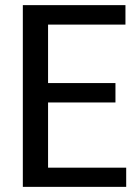

<svg xmlns="http://www.w3.org/2000/svg" viewBox="-20 -731 537 751"><path d="M431.6 -330.1Q365.2 -330.1 168 -330.1Q168 -266.6 168 -75.2Q244.1 -75.2 473.6 -75.2Q473.6 -56.6 473.6 0Q372.1 0 69.3 0Q69.3 -33.2 69.3 -84Q69.3 -233.4 69.3 -533.2Q69.3 -578.1 69.3 -710.9Q168.9 -710.9 470.7 -710.9Q470.7 -691.4 470.7 -634.8Q394.5 -634.8 168 -634.8Q168 -577.1 168 -406.2Q233.4 -406.2 431.6 -406.2Q431.6 -386.7 431.6 -330.1Z"/></svg>

Font: Noto Sans Hebrew DECATHLON 
Style: Regular
Weight: 400
Designer: Monotype Design team
Version: Version 1.03 uh